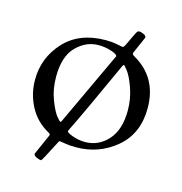

<svg xmlns="http://www.w3.org/2000/svg" viewBox="-93 -585 734 775"><g transform="rotate(15 273.5 -197.5)"><path d="M115 86C115 91.3 119 95.8 127 99.5C135 103.2 141.7 105 147 105C149 104.3 164.7 75.3 194 18C196 13.3 198.2 11 200.5 11C202.8 11 210.2 12.2 222.5 14.5C234.8 16.8 250 18 268 18C332.7 18 388.8 -2.2 436.5 -42.5C484.2 -82.8 508 -138.3 508 -209C508 -294.3 473 -357 403 -397C396.3 -400.3 393 -404.3 393 -409L425 -482C425 -487.3 421.2 -491.7 413.5 -495C405.8 -498.3 399.8 -500 395.5 -500C391.2 -500 387.5 -497.3 384.5 -492C381.5 -486.7 372.3 -467.7 357 -435C353 -426.3 349 -422 345 -422C344.3 -422 336.7 -423.5 322 -426.5C307.3 -429.5 291.7 -431 275 -431C201 -431 143.2 -408.3 101.5 -363C59.8 -317.7 39 -264.3 39 -203C39 -163.7 48 -126.8 66 -92.5C84 -58.2 110.3 -31.3 145 -12C151 -9.3 154 -6 154 -2ZM118 -237C118 -293.7 131.5 -335.7 158.5 -363C185.5 -390.3 216.3 -404 251 -404C269.7 -404 287.7 -401.2 305 -395.5C322.3 -389.8 331 -384.3 331 -379C331 -377.7 330.2 -375.7 328.5 -373C326.8 -370.3 325.7 -368 325 -366L188 -73C186 -67.7 184 -65 182 -65C180 -65 174.3 -70.7 165 -82C155.7 -93.3 145.5 -113.3 134.5 -142C123.5 -170.7 118 -202.3 118 -237ZM221 -37 224 -44C249.3 -94.7 296.3 -195.7 365 -347C367 -351 368.8 -353 370.5 -353C372.2 -353 377.8 -346.7 387.5 -334C397.2 -321.3 407.2 -300.5 417.5 -271.5C427.8 -242.5 433 -211.7 433 -179C433 -125.7 420 -84.5 394 -55.5C368 -26.5 336 -12 298 -12C281.3 -12 264.3 -15 247 -21C229.7 -27 221 -32.3 221 -37Z"/></g></svg>

Font: Sorts Mill Goudy
Style: Regular
Weight: 400
Version: Version 003.101